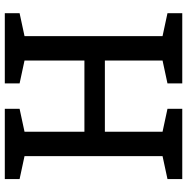

<svg xmlns="http://www.w3.org/2000/svg" viewBox="-10 -750 760 779"><g transform="rotate(90 369.5 -360.0)"><path d="M706 -660 613 -640V-80L706 -60V0H421V-60L514 -80V-323H225V-80L318 -60V0H33V-60L126 -80V-640L33 -660V-720H318V-660L225 -640V-406H514V-640L421 -660V-720H706Z"/></g></svg>

Font: Hermeneus One
Style: Regular
Weight: 400
Designer: Rodrigo Fuenzalida, Pablo Impallari
Foundry: Pablo Impallari, Rodrigo Fuenzalida
Version: Version 1.002; ttfautohint (v0.93) -l 8 -r 50 -G 200 -x 14 -